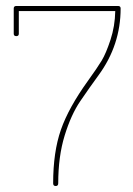

<svg xmlns="http://www.w3.org/2000/svg" viewBox="-20 -394 446 643"><path d="M175 220Q175 229 166.5 229Q158 229 158 220Q158 115 184 40.5Q210 -34 275 -124Q306 -167 320.5 -191Q335 -215 350 -260.5Q365 -306 366 -357H43V-281Q43 -273 34.5 -273Q26 -273 26 -281V-366Q26 -374 35 -374H375Q384 -374 384 -366Q384 -243 310 -142Q280 -101 249 -55.5Q218 -10 196.5 60Q175 130 175 220Z"/></svg>

Font: Flamenco Light
Style: Regular
Weight: 300
Designer: Luciano Vergara
Foundry: Luciano Vergara
Version: Version 1.003